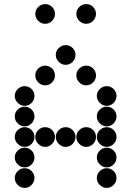

<svg xmlns="http://www.w3.org/2000/svg" viewBox="-20 -918 640 936"><path d="M252 -650Q252 -631 266.5 -616.5Q281 -602 300 -602Q320 -602 334 -616.5Q348 -631 348 -650Q348 -670 334 -684Q320 -698 300 -698Q281 -698 266.5 -684Q252 -670 252 -650ZM152 -550Q152 -531 166.5 -516.5Q181 -502 200 -502Q220 -502 234 -516.5Q248 -531 248 -550Q248 -570 234 -584Q220 -598 200 -598Q181 -598 166.5 -584Q152 -570 152 -550ZM352 -550Q352 -531 366.5 -516.5Q381 -502 400 -502Q420 -502 434 -516.5Q448 -531 448 -550Q448 -570 434 -584Q420 -598 400 -598Q381 -598 366.5 -584Q352 -570 352 -550ZM52 -450Q52 -431 66.5 -416.5Q81 -402 100 -402Q120 -402 134 -416.5Q148 -431 148 -450Q148 -470 134 -484Q120 -498 100 -498Q81 -498 66.5 -484Q52 -470 52 -450ZM452 -450Q452 -431 466.5 -416.5Q481 -402 500 -402Q520 -402 534 -416.5Q548 -431 548 -450Q548 -470 534 -484Q520 -498 500 -498Q481 -498 466.5 -484Q452 -470 452 -450ZM52 -350Q52 -331 66.5 -316.5Q81 -302 100 -302Q120 -302 134 -316.5Q148 -331 148 -350Q148 -370 134 -384Q120 -398 100 -398Q81 -398 66.5 -384Q52 -370 52 -350ZM452 -350Q452 -331 466.5 -316.5Q481 -302 500 -302Q520 -302 534 -316.5Q548 -331 548 -350Q548 -370 534 -384Q520 -398 500 -398Q481 -398 466.5 -384Q452 -370 452 -350ZM52 -250Q52 -231 66.5 -216.5Q81 -202 100 -202Q120 -202 134 -216.5Q148 -231 148 -250Q148 -270 134 -284Q120 -298 100 -298Q81 -298 66.5 -284Q52 -270 52 -250ZM152 -250Q152 -231 166.5 -216.5Q181 -202 200 -202Q220 -202 234 -216.5Q248 -231 248 -250Q248 -270 234 -284Q220 -298 200 -298Q181 -298 166.5 -284Q152 -270 152 -250ZM252 -250Q252 -231 266.5 -216.5Q281 -202 300 -202Q320 -202 334 -216.5Q348 -231 348 -250Q348 -270 334 -284Q320 -298 300 -298Q281 -298 266.5 -284Q252 -270 252 -250ZM352 -250Q352 -231 366.5 -216.5Q381 -202 400 -202Q420 -202 434 -216.5Q448 -231 448 -250Q448 -270 434 -284Q420 -298 400 -298Q381 -298 366.5 -284Q352 -270 352 -250ZM452 -250Q452 -231 466.5 -216.5Q481 -202 500 -202Q520 -202 534 -216.5Q548 -231 548 -250Q548 -270 534 -284Q520 -298 500 -298Q481 -298 466.5 -284Q452 -270 452 -250ZM52 -150Q52 -131 66.5 -116.5Q81 -102 100 -102Q120 -102 134 -116.5Q148 -131 148 -150Q148 -170 134 -184Q120 -198 100 -198Q81 -198 66.5 -184Q52 -170 52 -150ZM452 -150Q452 -131 466.5 -116.5Q481 -102 500 -102Q520 -102 534 -116.5Q548 -131 548 -150Q548 -170 534 -184Q520 -198 500 -198Q481 -198 466.5 -184Q452 -170 452 -150ZM52 -50Q52 -31 66.5 -16.5Q81 -2 100 -2Q120 -2 134 -16.5Q148 -31 148 -50Q148 -70 134 -84Q120 -98 100 -98Q81 -98 66.5 -84Q52 -70 52 -50ZM452 -50Q452 -31 466.5 -16.5Q481 -2 500 -2Q520 -2 534 -16.5Q548 -31 548 -50Q548 -70 534 -84Q520 -98 500 -98Q481 -98 466.5 -84Q452 -70 452 -50ZM152 -850Q152 -831 166.5 -816.5Q181 -802 200 -802Q220 -802 234 -816.5Q248 -831 248 -850Q248 -870 234 -884Q220 -898 200 -898Q181 -898 166.5 -884Q152 -870 152 -850ZM352 -850Q352 -831 366.5 -816.5Q381 -802 400 -802Q420 -802 434 -816.5Q448 -831 448 -850Q448 -870 434 -884Q420 -898 400 -898Q381 -898 366.5 -884Q352 -870 352 -850Z"/></svg>

Font: Matrix Sans Print
Style: Regular
Weight: 400
Designer: Brad Neil
Version: Version 1.100